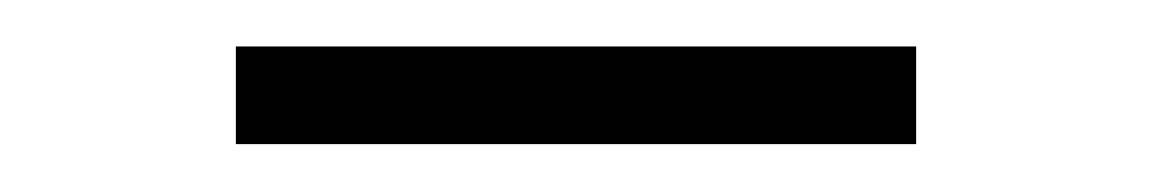

<svg xmlns="http://www.w3.org/2000/svg" viewBox="-20 -352 486 81"><path d="M366.5 -332.4H79.5V-291.2H366.5Z"/></svg>

Font: Karasuma Gothic
Style: Thin
Weight: 200
Designer: Rasmus Andersson / Ryoko Ishizuka
Foundry: rsms
Version: Version 1.00